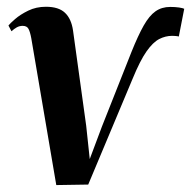

<svg xmlns="http://www.w3.org/2000/svg" viewBox="-20 -538 565 568"><path d="M369 -384.5Q388.5 -433 405 -462.2Q421.5 -491.5 440 -504.5Q458.5 -517.5 483.5 -517.5Q498 -517.5 509.8 -515.8Q521.5 -514 525 -512L509 -430Q505.5 -431 499.5 -431.5Q493.5 -432 489.5 -432Q469.5 -432 451 -422.5Q432.5 -413 413.5 -386Q394.5 -359 372.5 -305.5L241 8L146.5 9.5L72.5 -425Q69 -444 64.2 -452.8Q59.5 -461.5 47 -461.5Q37.5 -461.5 29.5 -457Q21.5 -452.5 14 -445.5L5 -462.5Q9 -468 24.5 -481.5Q40 -495 63.5 -506.5Q87 -518 116 -518Q153.5 -518 172.2 -500.2Q191 -482.5 196 -448L235 -166L245.5 -67.5L281.5 -163.5Z"/></svg>

Font: Merriweather 144pt SemiBold
Style: Italic
Weight: 600
Italic angle: -7.8°
Version: Version 2.101